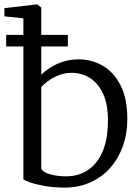

<svg xmlns="http://www.w3.org/2000/svg" viewBox="-25 -839 632 870"><path d="M-5 -765V-802L141 -819H143L162 -805V-501Q179.5 -517.5 204.5 -533.5Q229.5 -549.5 261.8 -559.8Q294 -570 333 -570Q389 -570 439 -542Q489 -514 520.5 -454Q552 -394 552 -298Q552 -234 532.2 -178Q512.5 -122 475.2 -79.5Q438 -37 385.2 -13Q332.5 11 267 11Q221.5 11 181.5 4.2Q141.5 -2.5 114.5 -11.5Q87.5 -20.5 81 -27V-756ZM300 -509Q268.5 -509 241.5 -498.2Q214.5 -487.5 194 -472.5Q173.5 -457.5 162 -445V-75Q169.5 -58 203 -49Q236.5 -40 274 -40Q331.5 -40 373.8 -68.5Q416 -97 439.5 -151.5Q463 -206 464 -284Q465.5 -363 442.8 -412.8Q420 -462.5 382.2 -485.8Q344.5 -509 300 -509ZM3 -681H282.5V-628.5H3Z"/></svg>

Font: Merriweather Light 18pt Light
Style: Regular
Weight: 300
Version: Version 2.100